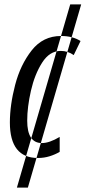

<svg xmlns="http://www.w3.org/2000/svg" viewBox="-20 -710 390 875"><path d="M57 145 300 -690H350L107 145ZM153 10Q181 10 206.5 2Q232 -6 252 -18V-86Q205 -58 171 -58Q104 -58 104 -160Q104 -222 121 -296.5Q138 -371 172 -424.5Q206 -478 257 -478Q289 -478 316 -459L347 -523Q311 -546 258 -546Q176 -546 124.5 -480.5Q73 -415 49 -323Q25 -231 25 -152Q25 10 153 10Z"/></svg>

Font: Noto Sans UI Condensed
Style: Italic
Weight: 400
Width: 3
Italic angle: -12°
Designer: Monotype Design Team
Foundry: Monotype Imaging Inc.
Version: Version 1.901